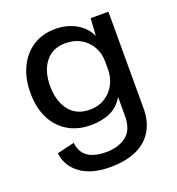

<svg xmlns="http://www.w3.org/2000/svg" viewBox="-135 -682 890 967"><g transform="rotate(-20 310.0 -198.5)"><path d="M291 176Q192 176 133.5 133Q75 90 67 20L160 -2Q164 35 182.5 57Q201 79 231 88.5Q261 98 296 98Q365 98 407 65.5Q449 33 449 -41V-143Q423 -97 378 -76.5Q333 -56 273 -56Q202 -56 149.5 -88Q97 -120 69 -177.5Q41 -235 41 -312Q41 -388 68.5 -447Q96 -506 147 -539.5Q198 -573 268 -573Q330 -573 378.5 -545.5Q427 -518 449 -470L455 -563H550V-43Q550 22 522 71.5Q494 121 436.5 148.5Q379 176 291 176ZM295 -131Q341 -131 375.5 -152.5Q410 -174 429.5 -210.5Q449 -247 449 -293V-331Q449 -377 429 -412Q409 -447 374 -467.5Q339 -488 292 -488Q222 -488 184 -439.5Q146 -391 146 -311Q146 -232 184 -181.5Q222 -131 295 -131Z"/></g></svg>

Font: BDO Grotesk
Style: Regular
Weight: 400
Designer: Deni Anggara
Foundry: Lokal Container
Version: Version 2.000